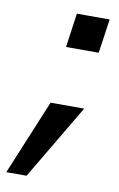

<svg xmlns="http://www.w3.org/2000/svg" viewBox="-124 -515 439 709"><g transform="rotate(10 95.5 -160.0)"><path d="M-49 150.5H27L193.5 -130.5H67.5ZM88 -343H210.5L229 -471H106Z"/></g></svg>

Font: HK Grotesk SemiBold
Style: Italic
Weight: 600
Italic angle: -16°
Designer: Alfredo Marco Pradil
Foundry: Hanken Design Co.
Version: Version 3.001;FEAKit 1.0